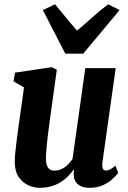

<svg xmlns="http://www.w3.org/2000/svg" viewBox="-20 -886 610 916"><path d="M168 10Q143.5 10 116.2 -1.8Q89 -13.5 69.8 -40.8Q50.5 -68 50.5 -114Q50.5 -130.5 52.5 -152.8Q54.5 -175 57.5 -199.5Q60.5 -224 63.8 -247.8Q67 -271.5 69.5 -290.5L94.5 -469L44.5 -498L52 -539.5L227.5 -565.5L251 -553L219 -322Q213.5 -284 209.8 -252.5Q206 -221 203.5 -196.8Q201 -172.5 200 -156.5Q199 -140.5 199 -133Q199 -112 203.5 -98.5Q208 -85 216.8 -78.5Q225.5 -72 238.5 -72Q257 -72 272.8 -79Q288.5 -86 301.8 -98.8Q315 -111.5 326 -127.5L387 -561H532L468.5 -110.5Q466.5 -93.5 470 -83Q473.5 -72.5 487 -72.5Q494 -72.5 504.5 -77.2Q515 -82 530.5 -95.5L544 -61.5Q532.5 -45.5 513 -28.8Q493.5 -12 467.5 -1Q441.5 10 408 10Q378.5 10 360.5 -0.5Q342.5 -11 336 -29Q334 -33.5 333.2 -39Q332.5 -44.5 332 -50.2Q331.5 -56 332 -62.2Q332.5 -68.5 333 -75.5L331 -76.5Q320 -61 305 -45.5Q290 -30 270.2 -17.5Q250.5 -5 225 2.5Q199.5 10 168 10ZM291.5 -630 184.5 -838 242.5 -865.5Q268 -835.5 294 -803.2Q320 -771 347.5 -740Q385 -771 420.5 -803.2Q456 -835.5 496 -865.5L550.5 -838L377 -630Z"/></svg>

Font: Merriweather 24pt SemiCondensed Black
Style: Italic
Weight: 900
Width: 4
Italic angle: -7.8°
Designer: Eben Sorkin
Foundry: Eben Sorkin
Version: Version 2.101